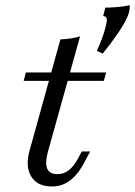

<svg xmlns="http://www.w3.org/2000/svg" viewBox="-20 -685 505 717"><path d="M363.7 -484.7 341.9 -495.2Q362.1 -541.1 370.6 -570.6Q379 -600 379 -611.3Q379 -624.2 365.3 -625L373.4 -656.5Q395.2 -656.5 420.6 -658.9Q446 -661.3 463.7 -665.3Q464.5 -664.5 464.5 -662.5Q464.5 -660.5 464.5 -658.1Q464.5 -641.1 454.4 -619Q444.4 -596.8 422.6 -564.1Q400.8 -531.5 363.7 -484.7ZM173.4 11.3Q119.4 11.3 96.4 -26.2Q73.4 -63.7 91.1 -125L205.6 -537.9Q225 -538.7 244 -541.5Q262.9 -544.4 279 -549.2L158.1 -115.3Q147.6 -75 156.5 -54.8Q165.3 -34.7 195.2 -34.7Q217.7 -34.7 236.3 -48.8Q254.8 -62.9 270.2 -91.1L285.5 -119.4H316.9L291.1 -71.8Q278.2 -47.6 261.3 -29Q244.4 -10.5 223 0.4Q201.6 11.3 173.4 11.3ZM68.5 -383.1 76.6 -414.5H376.6L367.7 -383.1Z"/></svg>

Font: Playfair 12pt Light
Style: Italic
Weight: 300
Italic angle: -15.6°
Designer: Claus Eggers Sørensen
Foundry: Claus Eggers Sørensen
Version: Version 2.000;gftools[0.9.28]